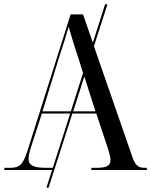

<svg xmlns="http://www.w3.org/2000/svg" viewBox="-20 -780 694 881"><path d="M0 0H219L193 81H203L312 -259H422L476 -96C482 -77 487 -59 487 -46C487 -20 470 -10 424 -10H399V0H654V-10H644C614 -10 600 -22 587 -61L411 -568L473 -760H462L406 -584L361 -714H304L106 -88C87 -27 70 -10 29 -10H0ZM175 -269 249 -510C270 -575 279 -601 295 -657C307 -615 322 -566 348 -487L361 -445L305 -269ZM418 -269H316L367 -429ZM222 -10H191C134 -10 111 -21 111 -52C111 -66 116 -85 123 -107L172 -259H302L222 -9Z"/></svg>

Font: Noto Serif Display SemiCondensed
Style: Regular
Weight: 400
Width: 4
Designer: Monotype Design Team
Foundry: Monotype Imaging Inc.
Version: Version 2.009